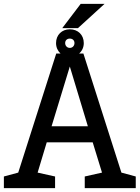

<svg xmlns="http://www.w3.org/2000/svg" viewBox="-27 -970 720 990"><path d="M67 -80 -7 -60V0H257V-60L167 -80L214 -236H451L499 -80L410 -60V0H673V-60L599 -80L403 -694H381C396 -707 405 -726 405 -748C405 -790 375 -819 333 -819C292 -819 262 -790 262 -748C262 -726 271 -707 285 -694H263ZM333 -627 426 -319H239ZM294 -825H375L512 -950H389ZM333 -723C319 -723 309 -734 309 -748C309 -762 319 -771 333 -771C347 -771 357 -762 357 -748C357 -734 347 -723 333 -723Z"/></svg>

Font: Hermeneus One
Style: Regular
Weight: 400
Designer: Rodrigo Fuenzalida, Pablo Impallari
Foundry: Pablo Impallari, Rodrigo Fuenzalida
Version: Version 1.002